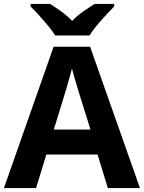

<svg xmlns="http://www.w3.org/2000/svg" viewBox="-20 -954 730 974"><path d="M527 0 475 -170H215L163 0H0L252 -717H437L690 0ZM387 -463Q382 -480 374 -506Q366 -532 358 -559Q350 -586 345 -606Q340 -586 331.5 -556.5Q323 -527 315.5 -500.5Q308 -474 304 -463L253 -297H439ZM260 -774Q246 -797 223.5 -824Q201 -851 177.5 -877Q154 -903 135 -921V-934H234Q260 -918 290 -896.5Q320 -875 346 -848Q372 -875 403 -896.5Q434 -918 460 -934H559V-921Q541 -903 517 -877Q493 -851 470.5 -824Q448 -797 434 -774Z"/></svg>

Font: Noto Sans Adlam Unjoined
Style: Bold
Weight: 700
Version: Version 3.001